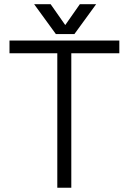

<svg xmlns="http://www.w3.org/2000/svg" viewBox="-20 -877 623 898"><path d="M248 1H313.5V-627.9H538.1V-687.5H24.4V-627.9H248ZM216.8 -857.4H139.6L241.2 -717.8H328.1L429.7 -857.4H353.5L285.2 -759.8Z"/></svg>

Font: Dotum
Style: Regular
Weight: 400
Version: Version 2.21